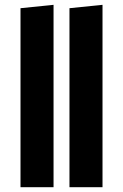

<svg xmlns="http://www.w3.org/2000/svg" viewBox="-20 -776 509 796"><path d="M202 0H65V-742L202 -756ZM405 0H268V-742L405 -756Z"/></svg>

Font: Fira Sans BGR
Style: Bold
Weight: 700
Designer: bBox Type GmbH & Carrois Corporate GbR & Edenspiekermann AG
Foundry: bBox Type GmbH & Carrois Corporate GbR & Edenspiekermann AG
Version: Version 4.301